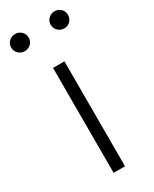

<svg xmlns="http://www.w3.org/2000/svg" viewBox="-210 -797 678 846"><g transform="rotate(-30 129.5 -373.5)"><path d="M100 0V-534H158V0ZM30 -660Q11 -660 -2 -672.5Q-15 -685 -15 -704Q-15 -722 -2 -734.5Q11 -747 30 -747Q48 -747 61 -734.5Q74 -722 74 -704Q74 -685 61 -672.5Q48 -660 30 -660ZM230 -660Q212 -660 199 -672.5Q186 -685 186 -704Q186 -722 199 -734.5Q212 -747 230 -747Q249 -747 261.5 -734.5Q274 -722 274 -704Q274 -685 261.5 -672.5Q249 -660 230 -660Z"/></g></svg>

Font: Noto Sans JP Thin Light
Style: Regular
Weight: 300
Version: Version 2.004-H2;hotconv 1.0.118;makeotfexe 2.5.65603